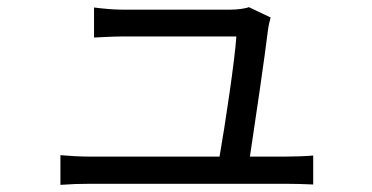

<svg xmlns="http://www.w3.org/2000/svg" viewBox="-20 -525 1040 537"><path d="M679 -87C693 -179 722 -377 730 -445C731 -453 734 -466 737 -476L676 -505C667 -501 642 -498 626 -498H322C297 -498 267 -501 243 -504V-420C268 -421 294 -423 323 -423H641C638 -366 609 -171 594 -87H232C201 -87 173 -89 149 -91V-8C178 -10 201 -11 232 -11H780C801 -11 838 -10 856 -9V-90C835 -88 799 -87 777 -87Z"/></svg>

Font: Noto Sans CJK TC Regular
Style: Regular
Weight: 400
Designer: Ryoko NISHIZUKA (kana & ideographs); Paul D. Hunt (Latin, Greek & Cyrillic); Wenlong ZHANG (bopomofo); Sandoll Communica
Foundry: Adobe Systems Incorporated
Version: Version 1.001;PS 1.001;hotconv 1.0.78;makeotf.lib2.5.61930